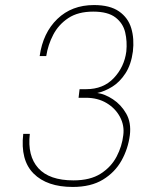

<svg xmlns="http://www.w3.org/2000/svg" viewBox="-20 -730 635 760"><path d="M72 -200H98Q88 -113 131.5 -64.5Q175 -16 271 -16Q337 -16 378.5 -42.5Q420 -69 441.5 -110Q463 -151 468 -195Q473 -233 455 -267Q437 -301 402 -322Q367 -343 320 -343H291L295 -377H321Q389 -377 430.5 -421Q472 -465 480 -526Q484 -566 475.5 -602Q467 -638 437 -661Q407 -684 349 -684Q289 -684 250.5 -658.5Q212 -633 191 -593Q170 -553 163 -508H137Q150 -600 207 -655Q264 -710 352 -710Q415 -710 451 -685Q487 -660 499.5 -618.5Q512 -577 506 -526Q499 -474 476.5 -439.5Q454 -405 424 -386.5Q394 -368 365 -362Q395 -358 427 -337Q459 -316 479.5 -280.5Q500 -245 494 -195Q487 -141 461 -94.5Q435 -48 387.5 -19Q340 10 268 10Q166 10 113 -43Q60 -96 72 -200Z"/></svg>

Font: Haskoy Thin
Style: Italic
Weight: 100
Designer: Ertekin Erdin
Foundry: Ertekin Erdin
Version: Version 2.000; ttfautohint (v1.8.4.7-5d5b)